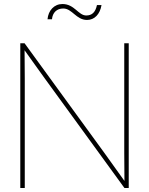

<svg xmlns="http://www.w3.org/2000/svg" viewBox="-20 -945 749 965"><path d="M82 0H104.5V-551.3L103.5 -692.4C137.7 -645 170.4 -598.1 204.6 -551.3L605.5 0H627V-727.5H604.5V-175.3L605.5 -35.6L505.4 -175.3L103.5 -727.5H82ZM417.5 -844.7C454.6 -844.7 482.4 -873 490.2 -919.4H467.3C459.5 -882.3 441.4 -867.2 413.6 -867.2C373.5 -867.2 354.5 -924.8 293.9 -924.8C252.4 -924.8 222.7 -892.6 218.8 -848.1H241.2C244.1 -881.8 265.6 -902.3 297.9 -902.3C342.8 -902.3 362.8 -844.7 417.5 -844.7Z"/></svg>

Font: Raveo Display Display Thin
Style: Regular
Weight: 100
Designer: Jakub Foglar, Rasmus Andersson (Inter)
Foundry: Jakubfoglar.com
Version: Version 1.100;Glyphs 3.2.3 (3260)